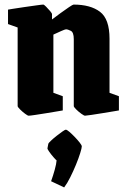

<svg xmlns="http://www.w3.org/2000/svg" viewBox="-20 -493 553 838"><path d="M105 12Q101 12 89.5 3.5Q78 -5 67.5 -15.5Q57 -26 57 -30V-373L15 -388V-451Q15 -451 36 -454.5Q57 -458 85.5 -462Q114 -466 138.5 -469.5Q163 -473 169 -473Q172 -473 181 -464Q190 -455 198.5 -445Q207 -435 207 -431V-408Q224 -421 244.5 -436Q265 -451 281.5 -462Q298 -473 301 -473Q375 -473 416.5 -441.5Q458 -410 458 -324V-88L499 -73V-11Q499 -11 478.5 -7.5Q458 -4 430 0.5Q402 5 379 8.5Q356 12 351 12Q347 12 335 3.5Q323 -5 312.5 -15.5Q302 -26 302 -30V-322Q302 -352 289 -358.5Q276 -365 268 -365Q264 -365 247 -357.5Q230 -350 213 -342V-88L254 -73V-11Q254 -11 233.5 -7.5Q213 -4 185.5 0.5Q158 5 134.5 8.5Q111 12 105 12ZM260 325 203 298Q212 273 219 247.5Q226 222 227 207Q223 204 213 192.5Q203 181 195 169.5Q187 158 187 155L191 134Q192 131 202.5 121Q213 111 227 100Q241 89 252.5 81Q264 73 267 73Q272 73 283 82.5Q294 92 306.5 105Q319 118 328 129.5Q337 141 337 146Q337 153 330 175.5Q323 198 311.5 226Q300 254 286.5 281Q273 308 260 325Z"/></svg>

Font: Grenze Gotisch Black
Style: Regular
Weight: 900
Designer: Renata Polastri
Foundry: Omnibus-Type
Version: Version 1.001